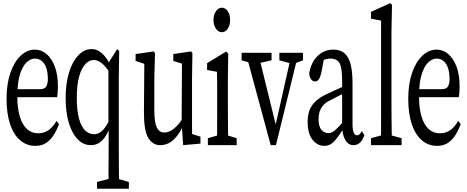

<svg xmlns="http://www.w3.org/2000/svg" viewBox="-20 -908 2922 1201"><path d="M200.7 4.4Q146.5 4.4 105.7 -30.8Q64.9 -65.9 43 -131.6Q21 -197.3 21 -290Q21 -382.3 44.7 -451.7Q68.4 -521 109.1 -559.3Q149.9 -597.7 198.2 -597.7Q239.3 -597.7 271.7 -569.6Q304.2 -541.5 323.2 -490.7Q342.3 -439.9 342.3 -366.7Q342.3 -346.7 340.8 -329.1Q339.4 -311.5 337.4 -299.8H50.8V-350.1H228.5Q260.3 -350.1 269.8 -367.9Q279.3 -385.7 279.3 -412.6Q279.3 -454.1 269.5 -482.9Q259.8 -511.7 241.2 -526.6Q222.7 -541.5 198.2 -541.5Q171.4 -541.5 146.5 -518.3Q121.6 -495.1 105 -443.4Q88.4 -391.6 88.4 -304.2Q88.4 -230 104.2 -178.2Q120.1 -126.5 149.2 -100.3Q178.2 -74.2 218.3 -74.2Q254.9 -74.2 282.5 -93Q310.1 -111.8 333.5 -151.9L349.1 -131.8Q334 -90.8 314 -60.3Q293.9 -29.8 266.8 -12.7Q239.7 4.4 200.7 4.4Z M586.9 272.5V230L680.7 206.1H699.7L786.1 230V272.5ZM548.8 0Q501.5 0 465.6 -37.1Q429.7 -74.2 410.2 -140.1Q390.6 -206.1 390.6 -293.5Q390.6 -385.7 411.9 -454.8Q433.1 -523.9 470.2 -562.5Q507.3 -601.1 553.7 -601.1Q573.7 -601.1 593.3 -591.3Q612.8 -581.5 632.6 -559.6Q652.3 -537.6 670.4 -499H679.7L672.4 -445.8Q639.2 -495.6 614.5 -514.2Q589.8 -532.7 566.9 -532.7Q537.6 -532.7 513.7 -507.1Q489.7 -481.4 475.1 -429.4Q460.4 -377.4 460.4 -295.9Q460.4 -217.8 474.1 -166.7Q487.8 -115.7 512.5 -92Q537.1 -68.4 567.9 -68.4Q597.2 -68.4 620.1 -90.8Q643.1 -113.3 669.4 -165L677.2 -115.2H669.4Q653.8 -75.2 635.5 -49.3Q617.2 -23.4 595.9 -11.7Q574.7 0 548.8 0ZM658.2 272.5Q659.2 239.3 659.2 204.6Q659.2 196.3 658.7 187.5Q658.7 184.6 658.7 158.7Q658.7 129.9 659.2 101.6Q659.7 73.2 659.7 17.6V-101.6L658.2 -118.2V-511.7V-514.2L712.9 -601.1L725.6 -589.4L723.1 -426.8V17.6Q723.1 59.1 723.4 101.6Q723.6 144 724.1 187.5Q724.6 231 725.6 272.5Z M981.9 0Q934.6 0 907.2 -45.9Q880.4 -89.8 880.4 -203.1Q880.4 -206.5 880.4 -210L882.8 -526.9L898.9 -503.4L828.1 -526.9V-569.8L941.4 -586.4L949.7 -575.2L945.3 -419.9V-220.7Q945.3 -142.6 960.7 -110.8Q976.1 -79.1 1007.8 -79.1Q1026.9 -79.1 1046.9 -89.6Q1066.9 -100.1 1086.7 -120.4Q1106.4 -140.6 1124.5 -170.9L1136.2 -119.1H1124.5Q1103.5 -75.7 1079.6 -48.3Q1055.7 -21 1031.2 -10.5Q1006.8 0 981.9 0ZM1125.5 0 1116.2 -140.6V-143.6L1118.2 -509.8L1064 -526.9V-569.8L1175.3 -586.4L1183.6 -575.2L1181.2 -419.9V-69.8L1233.9 -53.2V-9.8Z M1280.3 0V-43.5L1364.3 -67.4H1382.8L1460.4 -43.5V0ZM1336.9 0Q1337.9 -27.3 1338.1 -72.5Q1338.4 -117.7 1338.4 -166.3Q1338.4 -214.8 1338.4 -251.5V-308.1Q1338.4 -357.4 1338.4 -390.4Q1338.4 -423.3 1336.9 -459L1275.4 -470.2V-512.7L1395 -585.9L1407.7 -573.2L1405.3 -410.2V-251.5Q1405.3 -213.9 1405.8 -165.8Q1406.2 -117.7 1406.5 -72.5Q1406.7 -27.3 1407.7 0ZM1367.7 -706.5Q1346.2 -706.5 1330.8 -728.3Q1315.4 -750 1315.4 -783.2Q1315.4 -816.4 1330.8 -838.1Q1346.2 -859.9 1367.7 -859.9Q1389.2 -859.9 1404.3 -838.6Q1419.4 -817.4 1419.4 -783.2Q1419.4 -750 1404.3 -728.3Q1389.2 -706.5 1367.7 -706.5Z M1673.3 0 1517.1 -577.6H1594.2L1712.9 -95.7H1696.8L1701.2 -114.3L1805.2 -577.6H1847.7L1706.1 0ZM1491.2 -530.8V-577.6H1678.7V-530.8L1585.4 -509.8H1565.9ZM1727.5 -530.8V-577.6H1875V-530.8L1820.3 -509.8H1804.2Z M2008.3 4.4Q1965.8 4.4 1935.1 -33.7Q1904.3 -71.8 1904.3 -146Q1904.3 -181.2 1913.8 -212.2Q1923.3 -243.2 1951.2 -271.5Q1979 -299.8 2032.2 -323.2Q2052.2 -333 2072.8 -342.3Q2093.3 -351.6 2112.8 -360.4Q2132.3 -369.1 2152.3 -377.4V-334Q2125.5 -322.3 2100.3 -309.1Q2075.2 -295.9 2049.3 -282.7Q2014.2 -266.1 1998.3 -245.1Q1982.4 -224.1 1977.5 -202.9Q1972.7 -181.6 1972.7 -162.6Q1972.7 -115.7 1991 -95.5Q2009.3 -75.2 2035.2 -75.2Q2047.9 -75.2 2059.8 -81.8Q2071.8 -88.4 2090.6 -107.2Q2109.4 -126 2140.6 -161.6L2150.9 -101.6H2127.4Q2104 -65.9 2086.2 -42.5Q2068.4 -19 2050.3 -7.3Q2032.2 4.4 2008.3 4.4ZM2191.4 0Q2158.7 0 2139.4 -33Q2120.1 -65.9 2120.1 -120.6V-126.5V-396.5Q2120.1 -455.6 2113 -487.1Q2106 -518.6 2089.1 -530Q2072.3 -541.5 2047.4 -541.5Q2034.7 -541.5 2017.3 -537.4Q2000 -533.2 1977.5 -521L2009.8 -559.1L1990.7 -456.5Q1984.9 -429.2 1975.8 -414.1Q1966.8 -398.9 1950.7 -398.9Q1935.1 -398.9 1925.5 -412.4Q1916 -425.8 1914.1 -448.2Q1924.8 -516.6 1965.8 -557.1Q2006.8 -597.7 2065.9 -597.7Q2106.9 -597.7 2133.1 -576.4Q2159.2 -555.2 2172.1 -509.8Q2185.1 -464.4 2185.1 -388.2V-132.3Q2185.1 -93.8 2192.9 -77.6Q2200.7 -61.5 2213.4 -61.5Q2223.1 -61.5 2230.2 -69.1Q2237.3 -76.7 2243.2 -88.4L2259.3 -61.5Q2246.1 -26.4 2228.8 -13.2Q2211.4 0 2191.4 0Z M2300.8 0V-43.5L2387.2 -67.4H2404.8L2492.2 -43.5V0ZM2362.3 0Q2363.3 -41.5 2363.5 -83.7Q2363.8 -126 2363.8 -168Q2363.8 -210 2363.8 -252.4V-779.3L2300.8 -791V-834L2421.4 -888.2L2432.1 -878.4L2428.7 -706.5V-252.4Q2428.7 -210.9 2429.2 -168.5Q2429.7 -126 2430.2 -84.2Q2430.7 -42.5 2431.6 0Z M2713.4 4.4Q2659.2 4.4 2618.4 -30.8Q2577.6 -65.9 2555.7 -131.6Q2533.7 -197.3 2533.7 -290Q2533.7 -382.3 2557.4 -451.7Q2581.1 -521 2621.8 -559.3Q2662.6 -597.7 2710.9 -597.7Q2752 -597.7 2784.4 -569.6Q2816.9 -541.5 2835.9 -490.7Q2855 -439.9 2855 -366.7Q2855 -346.7 2853.5 -329.1Q2852.1 -311.5 2850.1 -299.8H2563.5V-350.1H2741.2Q2772.9 -350.1 2782.5 -367.9Q2792 -385.7 2792 -412.6Q2792 -454.1 2782.2 -482.9Q2772.5 -511.7 2753.9 -526.6Q2735.4 -541.5 2710.9 -541.5Q2684.1 -541.5 2659.2 -518.3Q2634.3 -495.1 2617.7 -443.4Q2601.1 -391.6 2601.1 -304.2Q2601.1 -230 2616.9 -178.2Q2632.8 -126.5 2661.9 -100.3Q2690.9 -74.2 2731 -74.2Q2767.6 -74.2 2795.2 -93Q2822.8 -111.8 2846.2 -151.9L2861.8 -131.8Q2846.7 -90.8 2826.7 -60.3Q2806.6 -29.8 2779.5 -12.7Q2752.4 4.4 2713.4 4.4Z"/></svg>

Font: Scarab Serif
Style: Regular
Weight: 400
Designer: John Roberts
Foundry: Scarab
Version: 1.0